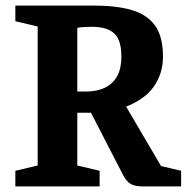

<svg xmlns="http://www.w3.org/2000/svg" viewBox="-20 -668 669 688"><path d="M35 0V-56L115 -75V-573L35 -592V-648H317Q397 -648 452 -632Q507 -616 535.5 -576.5Q564 -537 564 -465Q564 -433 555 -405.5Q546 -378 529.5 -355.5Q513 -333 488 -315.5Q463 -298 432 -286L557 -73L629 -56V0H493Q464 0 449 -8.5Q434 -17 422 -39L306 -264H257V-75L337 -56V0ZM257 -340H287Q328 -340 356.5 -354Q385 -368 400 -395.5Q415 -423 415 -465Q415 -492 409.5 -512.5Q404 -533 391.5 -546Q379 -559 358.5 -565.5Q338 -572 308 -572Q293 -572 279 -571Q265 -570 257 -568Z"/></svg>

Font: Faustina Light
Style: Bold
Weight: 700
Version: Version 1.200